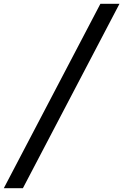

<svg xmlns="http://www.w3.org/2000/svg" viewBox="-23 -843 646 1006"><path d="M-3 143 503 -823H603L97 143Z"/></svg>

Font: Iosevka Medium Extended
Style: Italic
Weight: 500
Width: 7
Italic angle: -9°
Monospace: yes
Designer: Belleve Invis
Foundry: Belleve Invis
Version: Version 32.5.0; ttfautohint (v1.8.4)